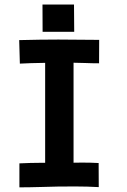

<svg xmlns="http://www.w3.org/2000/svg" viewBox="-20 -823 558 845"><path d="M167 -803.2H305.7L306.6 -683.1H167.5ZM64.5 -646.5Q159.7 -648.9 236.8 -648.9Q296.9 -648.9 416.5 -647.5L416 -544.4Q384.3 -544.4 354.7 -545.7Q325.2 -546.9 303.7 -546.9V-106.9Q314.5 -106.9 322.8 -107.2Q331.1 -107.4 343.8 -107.4Q380.4 -107.4 414.1 -105.5L414.6 0.5Q364.7 -2.4 312 -2.4Q301.3 -2.4 276.4 -2.2Q251.5 -2 236.3 -2Q223.1 -2 165.8 -0.2Q108.4 1.5 65.4 1.5V-104Q117.2 -106.4 153.3 -106.4H178.7V-546.4Q109.4 -545.4 67.4 -543Z"/></svg>

Font: Fantasque Sans Mono
Style: Bold
Weight: 700
Monospace: yes
Designer: Jany Belluz
Version: Version 1.8.0 ; ttfautohint (v1.8.2)